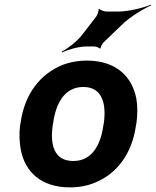

<svg xmlns="http://www.w3.org/2000/svg" viewBox="-20 -800 674 830"><path d="M69 -269 67 -259C62 -220 64 -185 70 -152C88 -58 157 10 282 10C322 10 359 3 392 -11C484 -49 551 -134 568 -259L570 -269C575 -308 575 -343 569 -376C550 -470 481 -538 356 -538C316 -538 280 -531 247 -518C154 -479 86 -394 69 -269ZM429 -269 427 -259C416 -176 379 -104 297 -104C213 -104 196 -175 208 -259L210 -269C221 -351 258 -424 340 -424C422 -424 440 -352 429 -269ZM395 -727 333 -647C311 -619 271 -589 247 -577L248 -573C272 -585 319 -599 353 -599H388C394 -599 410 -594 411 -590L415 -591C414 -596 422 -611 427 -616L507 -693C543 -728 600 -762 634 -777L633 -780C599 -766 536 -750 490 -750H440C432 -750 412 -757 409 -762L406 -761C408 -755 401 -734 395 -727Z"/></svg>

Font: Asimov
Style: EdgeIt
Weight: 500
Designer: Google
Version: Version 2.000980: 2014